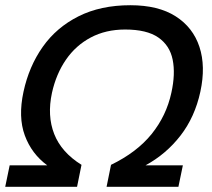

<svg xmlns="http://www.w3.org/2000/svg" viewBox="-27 -715 811 735"><path d="M-7 0 10 -82H154Q94 -126 68 -196.5Q42 -267 63 -364Q84 -461 136.5 -535.5Q189 -610 273.5 -652.5Q358 -695 472 -695Q579 -695 645.5 -652.5Q712 -610 736.5 -535.5Q761 -461 740 -364Q719 -267 664 -196Q609 -125 530 -82H673L656 0H381L398 -84Q497 -132 553.5 -202Q610 -272 629 -360Q645 -432 634 -486.5Q623 -541 579 -571.5Q535 -602 452 -602Q378 -602 320.5 -571.5Q263 -541 225.5 -486.5Q188 -432 172 -360Q153 -272 180.5 -202Q208 -132 285 -84L268 0Z"/></svg>

Font: Kanit
Style: Italic
Weight: 400
Italic angle: -12°
Designer: Katatrad Team
Foundry: CadsonDemak
Version: Version 2.000; ttfautohint (v1.8.3)